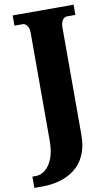

<svg xmlns="http://www.w3.org/2000/svg" viewBox="-126 -765 606 1055"><g transform="rotate(-10 177.0 -237.0)"><path d="M-23 240H22C149 240 282 181 282 0V-601C282 -641 301 -657 317 -657H364V-714H24V-657H71C85 -657 105 -641 105 -603V1C105 131 41 177 -2 177H-23Z"/></g></svg>

Font: Noto Serif Tamil Condensed Black
Style: Regular
Weight: 900
Width: 3
Designer: Indian Type Foundry, Tom Grace, and the Monotype Design Team
Foundry: Monotype Imaging Inc.
Version: Version 2.004